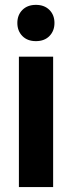

<svg xmlns="http://www.w3.org/2000/svg" viewBox="-20 -758 292 778"><path d="M70.6 -612.1Q50.3 -632.8 50.3 -665Q50.3 -697.3 70.8 -717.8Q91.3 -738.3 125.5 -738.3Q159.7 -738.3 180.2 -717.8Q200.7 -697.3 200.7 -665Q200.7 -632.8 180.4 -612.1Q160.2 -591.3 125.5 -591.3Q90.8 -591.3 70.6 -612.1ZM195.3 0H56.6V-528.3H195.3Z"/></svg>

Font: RobotoCondensed-Bold
Style: Bold
Weight: 700
Designer: Google
Version: Version 2.001240; 2014